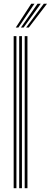

<svg xmlns="http://www.w3.org/2000/svg" viewBox="-20 -990 267 1010"><path d="M109.9 0V-800H124.4V0ZM51.9 0V-800H66.4V0ZM80.9 0V-800H95.4V0ZM62.9 -845 144.3 -970.2H161.2L76.7 -845ZM117.3 -845 210.3 -970.2H227.2L131.4 -845ZM90 -845 177.3 -970.2H194.2L104 -845Z"/></svg>

Font: Big Shoulders Inline Thin
Style: Regular
Weight: 100
Designer: Patric King
Foundry: XO Type Co
Version: Version 2.002